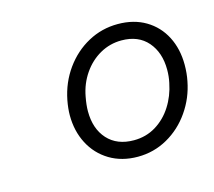

<svg xmlns="http://www.w3.org/2000/svg" viewBox="-60 -799 525 470"><g transform="rotate(-15 202.5 -564.5)"><path d="M101.6 -542Q101.6 -559.1 105.5 -579.6Q113.8 -622.1 137.9 -655.8Q162.1 -689.5 197 -708.5Q231.9 -727.5 272.5 -727.5Q313 -727.5 343 -709.7Q373 -691.9 389.2 -660.4Q405.3 -628.9 405.3 -588.9Q405.3 -567.4 401.4 -548.3Q393.6 -507.3 370.1 -473.6Q346.7 -439.9 312 -420.4Q277.3 -400.9 236.8 -400.9Q196.3 -400.9 165.5 -419.4Q134.8 -438 118.2 -470Q101.6 -502 101.6 -542ZM357.4 -555.7Q360.8 -571.3 360.8 -588.4Q360.8 -631.8 337.2 -659.2Q313.5 -686.5 271 -686.5Q241.7 -686.5 216.6 -672.4Q191.4 -658.2 174.1 -633.1Q156.7 -607.9 150.9 -576.2Q147 -555.7 147 -540Q147 -495.6 171.1 -469Q195.3 -442.4 237.8 -442.4Q268.6 -442.4 293.5 -457.5Q318.4 -472.7 334.7 -498.3Q351.1 -523.9 357.4 -555.7Z"/></g></svg>

Font: Reddit Sans Fudge Light Italic
Style: Regular
Weight: 300
Italic angle: -11.25°
Designer: Stephen Hutchings
Version: Version 1.013